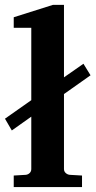

<svg xmlns="http://www.w3.org/2000/svg" viewBox="-27 -760 388 780"><path d="M232.9 -377.9V-73.2Q232.9 -63.5 240 -57.1Q247.1 -50.8 255.9 -49.8L306.2 -46.9V0H28.8V-46.9L78.1 -49.8Q86.9 -50.8 93.5 -57.1Q100.1 -63.5 100.1 -73.2V-286.1L21 -230L-6.8 -277.8L100.1 -353V-647H28.8V-689.9L188 -740.2H232.9V-445.8L312 -501L340.8 -454.1Z"/></svg>

Font: Charis SIL Eur
Style: Bold
Weight: 700
Foundry: SIL International
Version: Version 5.000